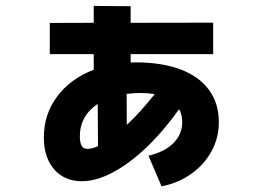

<svg xmlns="http://www.w3.org/2000/svg" viewBox="-20 -620 904 661"><path d="M151.4 -541 302.7 -541.5V-599.6L429.7 -598.6V-541.5L713.9 -542V-433.6H429.7V-404.8L446.3 -405.3Q536.6 -405.3 601.1 -381.1Q665.5 -356.9 699.5 -310.5Q733.4 -264.2 733.4 -199.2Q733.4 -145.5 708.3 -99.4Q683.1 -53.2 638.4 -21.5Q593.8 10.3 536.1 21.5L491.2 -84Q546.4 -96.7 576.9 -127.2Q607.4 -157.7 607.4 -200.2Q607.4 -224.1 596.7 -244.1Q542 -167.5 483.2 -111.6Q424.3 -55.7 367.4 -25.9Q310.5 3.9 261.7 3.9Q222.2 3.9 192.6 -14.6Q163.1 -33.2 147 -67.1Q130.9 -101.1 130.9 -146.5Q130.9 -226.6 177 -288.1Q223.1 -349.6 302.7 -379.9V-433.6H151.4ZM281.2 -107.4Q295.9 -107.4 317.4 -116.7L316.4 -262.2Q286.6 -242.7 270.8 -214.4Q254.9 -186 254.9 -151.4Q254.9 -128.4 261.2 -117.9Q267.6 -107.4 281.2 -107.4ZM416.5 -189.9Q462.9 -233.4 512.7 -295.9Q489.3 -299.8 464.8 -299.8Q439.5 -299.8 416 -296.9Z"/></svg>

Font: Pretendard GOV ExtraBold
Style: Regular
Weight: 800
Designer: Base glyphs from Inter by Rasmus Andersson; Hangeul glyphs from Noto Sans CJK(Source Han Sans) by Jang Soo-young and Kan
Foundry: Kil Hyung-jin
Version: Version 1.309